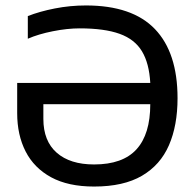

<svg xmlns="http://www.w3.org/2000/svg" viewBox="-20 -674 714 704"><path d="M325 10Q230 10 167.5 -24Q105 -58 74 -118.5Q43 -179 43 -259V-370H531Q527 -442 500.5 -486Q474 -530 418.5 -550Q363 -570 272 -570Q227 -570 174 -559.5Q121 -549 82 -532V-615Q125 -632 181 -643Q237 -654 295 -654Q465 -654 548 -567.5Q631 -481 631 -314Q631 -214 599.5 -141.5Q568 -69 500.5 -29.5Q433 10 325 10ZM325 -71Q430 -71 480.5 -126.5Q531 -182 531 -292H139V-238Q139 -157 188 -114Q237 -71 325 -71Z"/></svg>

Font: Kanit
Style: Regular
Weight: 400
Designer: Katatrad Team
Foundry: CadsonDemak
Version: Version 2.000; ttfautohint (v1.8.3)